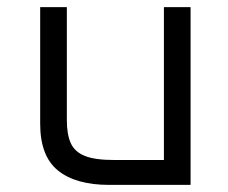

<svg xmlns="http://www.w3.org/2000/svg" viewBox="-20 -520 640 540"><path d="M441 -70V-500H516V0H287Q193 0 143 -40.5Q93 -81 93 -172V-500H168V-182Q168 -142 179 -117.5Q190 -93 218.5 -81.5Q247 -70 301 -70Z"/></svg>

Font: Orbit
Style: Regular
Weight: 400
Designer: Sooun Cho
Foundry: JAMO
Version: Version 1.000; ttfautohint (v1.8.4.7-5d5b);gftools[0.9.29]